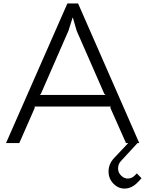

<svg xmlns="http://www.w3.org/2000/svg" viewBox="-20 -830 843 1114"><path d="M210 -279H593L585 -286L425 -651L403 -727H401L377 -651L217 -285ZM774 176 801 204Q787 220 782 225Q747 262 707 264Q669 266 640 237.5Q611 209 610 169Q608 124 641 88L724 0H711L620 -205L623 -212H180L182 -205L92 0H15L371 -810H433L788 0H778L682 104Q665 121 665 149Q666 173 684 190Q702 207 724 206Q746 204 760 190Q767 184 774 176Z"/></svg>

Font: Sinkin Sans 300 Light
Style: Regular
Weight: 300
Designer: Keith Bates
Foundry: K-Type
Version: Sinkin Sans (version 1.0)  by Keith Bates   •   © 2014   www